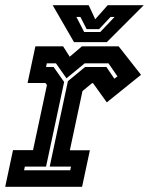

<svg xmlns="http://www.w3.org/2000/svg" viewBox="-30 -718 572 738"><path d="M-10 0 20 -141H97L150.5 -391.5L144.5 -399H76L106 -540H212.5L238 -500L285 -540H426L512 -430.5L380.5 -324.5L327.5 -398.5H324L287 -368L238.5 -140.5H315.5L285.5 0ZM62.5 -63.5H240L243 -77.5H161L231 -406L297 -460.5H379L409.5 -415.5L421.5 -424.5L387 -474.5H295.5L225.5 -417L185 -474.5H150L147 -460.5H176L216.5 -403L147 -77.5H65.5ZM254.5 -556 172.5 -698H311L336 -644L384 -698H522.5L380.5 -556ZM293.5 -595H355.5L410.5 -653H395L351 -606H303L279 -653H263.5Z"/></svg>

Font: Tourney Condensed Regular
Style: Bold Italic
Weight: 700
Width: 3
Italic angle: -12°
Designer: Tyler Finck
Foundry: Etcetera Type Co
Version: Version 1.010; ttfautohint (v1.8.3)